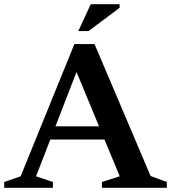

<svg xmlns="http://www.w3.org/2000/svg" viewBox="-27 -891 812 911"><path d="M180.5 -229V-291.5H522V-229ZM687.5 -56 764.5 -27.5V0H456.5V-27.5L541 -54.5L323.5 -580H348L144 -54.5L224 -27.5V0H-7V-27.5L71 -54.5L326 -682H421.5ZM344.5 -743.5 403.5 -871H540.5V-854L393 -743.5Z"/></svg>

Font: Newsreader 16pt 16pt SemiBold
Style: Regular
Weight: 600
Version: Version 1.003